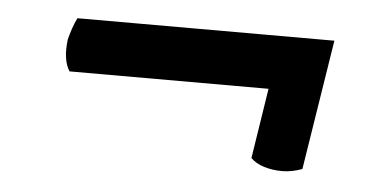

<svg xmlns="http://www.w3.org/2000/svg" viewBox="-30 -376 591 297"><g transform="rotate(5 266.0 -228.0)"><path d="M416 -124Q401 -124 388 -128Q375 -132 367 -140L384 -249H75Q64 -266 68 -298Q70 -306 73 -315Q76 -324 80 -332H479L447 -130Q431 -124 416 -124Z"/></g></svg>

Font: Petrona ExtraBold
Style: Italic
Weight: 800
Italic angle: -9°
Designer: Ringo R. Seeber
Foundry: Ringo R. Seeber
Version: Version 2.001; ttfautohint (v1.8.3)